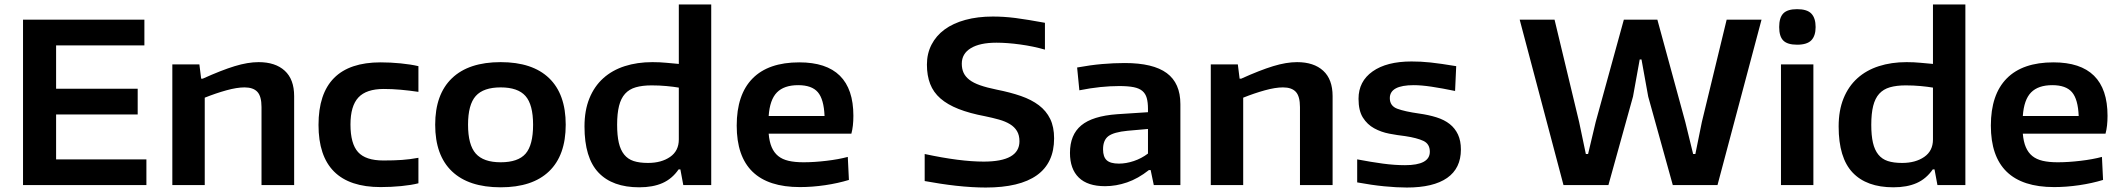

<svg xmlns="http://www.w3.org/2000/svg" viewBox="-20 -828 9491 859"><path d="M83 -740H626V-625H231V-431H596V-316H231V-115H635V0H83Z M751 -540H872L880 -476H887Q971 -514 1030 -532Q1089 -550 1137 -550Q1212 -550 1254 -511.5Q1296 -473 1296 -398V0H1150V-349Q1150 -397 1131.5 -417Q1113 -437 1074 -437Q1040 -437 993 -424Q946 -411 896 -391V0H751Z M1683 9Q1405 9 1405 -269Q1405 -549 1683 -549Q1727 -549 1772.5 -544.5Q1818 -540 1852 -532V-417Q1812 -423 1773 -426.5Q1734 -430 1697 -430Q1619 -430 1583.5 -392Q1548 -354 1548 -271Q1548 -185 1582 -147.5Q1616 -110 1695 -110Q1743 -110 1778.5 -112.5Q1814 -115 1852 -122V-8Q1821 0 1775.5 4.5Q1730 9 1683 9Z M2220 10Q2077 10 2002 -61.5Q1927 -133 1927 -270Q1927 -406 2002 -478Q2077 -550 2220 -550Q2362 -550 2436.5 -478.5Q2511 -407 2511 -270Q2511 -133 2436.5 -61.5Q2362 10 2220 10ZM2220 -102Q2298 -102 2331.5 -140.5Q2365 -179 2365 -270Q2365 -360 2331 -398.5Q2297 -437 2220 -437Q2143 -437 2108.5 -398.5Q2074 -360 2074 -270Q2074 -180 2108.5 -141Q2143 -102 2220 -102Z M2840 10Q2720 10 2657.5 -56Q2595 -122 2595 -262Q2595 -334 2617 -388Q2639 -442 2679 -478Q2719 -514 2775 -532Q2831 -550 2899 -550Q2932 -550 2962.5 -547Q2993 -544 3017 -542V-808H3162V0H3037L3024 -70H3016Q2987 -28 2944 -9Q2901 10 2840 10ZM2879 -99Q2939 -99 2978 -126Q3017 -153 3017 -204V-436Q2994 -440 2962 -443Q2930 -446 2895 -446Q2854 -446 2824.5 -437.5Q2795 -429 2776.5 -408.5Q2758 -388 2749.5 -354Q2741 -320 2741 -270Q2741 -222 2748.5 -189.5Q2756 -157 2772.5 -136.5Q2789 -116 2815 -107.5Q2841 -99 2879 -99Z M3559 9Q3276 9 3276 -266Q3276 -405 3347 -477Q3418 -549 3556 -549Q3798 -549 3798 -310Q3798 -263 3789 -230H3419Q3422 -194 3432.5 -169.5Q3443 -145 3461.5 -130Q3480 -115 3508 -108.5Q3536 -102 3575 -102Q3622 -102 3677 -108.5Q3732 -115 3773 -126L3778 -23Q3729 -8 3671.5 0.5Q3614 9 3559 9ZM3551 -447Q3488 -447 3456 -414.5Q3424 -382 3419 -309H3669Q3666 -384 3639 -415.5Q3612 -447 3551 -447Z M4390 11Q4361 11 4327 9Q4293 7 4257 3Q4221 -1 4185.5 -6.5Q4150 -12 4117 -18V-139Q4196 -122 4262 -113.5Q4328 -105 4381 -105Q4541 -105 4541 -196Q4541 -223 4530 -241.5Q4519 -260 4498.5 -272.5Q4478 -285 4449.5 -293Q4421 -301 4387 -308Q4318 -321 4268.5 -340.5Q4219 -360 4187.5 -387.5Q4156 -415 4141.5 -452.5Q4127 -490 4127 -539Q4127 -588 4147.5 -628Q4168 -668 4206 -696Q4244 -724 4299 -739Q4354 -754 4422 -754Q4446 -754 4470.5 -752.5Q4495 -751 4523 -747.5Q4551 -744 4583.5 -738.5Q4616 -733 4655 -726V-606Q4603 -621 4544.5 -629Q4486 -637 4438 -637Q4364 -637 4323.5 -612.5Q4283 -588 4283 -543Q4283 -520 4291 -502.5Q4299 -485 4317 -471Q4335 -457 4365 -446.5Q4395 -436 4439 -427Q4500 -415 4547.5 -398.5Q4595 -382 4628 -357Q4661 -332 4678.5 -296Q4696 -260 4696 -209Q4696 -99 4619 -44Q4542 11 4390 11Z M4924 5Q4846 5 4806.5 -33.5Q4767 -72 4767 -144Q4767 -225 4817.5 -267Q4868 -309 4978 -317L5116 -326V-341Q5116 -370 5110.5 -389.5Q5105 -409 5091 -421Q5077 -433 5052 -438Q5027 -443 4987 -443Q4947 -443 4903 -438.5Q4859 -434 4809 -424L4799 -526Q4859 -537 4911 -541.5Q4963 -546 5012 -546Q5139 -546 5200 -501Q5261 -456 5261 -362V0H5142L5128 -67H5120Q5072 -29 5022.5 -12Q4973 5 4924 5ZM4986 -96Q5018 -96 5052.5 -107.5Q5087 -119 5116 -141V-251L5025 -243Q4963 -237 4939 -219Q4915 -201 4915 -160Q4915 -126 4931.5 -111Q4948 -96 4986 -96Z M5397 -540H5518L5526 -476H5533Q5617 -514 5676 -532Q5735 -550 5783 -550Q5858 -550 5900 -511.5Q5942 -473 5942 -398V0H5796V-349Q5796 -397 5777.5 -417Q5759 -437 5720 -437Q5686 -437 5639 -424Q5592 -411 5542 -391V0H5397Z M6274 11Q6229 11 6173 5.5Q6117 0 6052 -12V-115Q6115 -103 6167 -96Q6219 -89 6266 -89Q6377 -89 6377 -149Q6377 -184 6348.5 -197.5Q6320 -211 6267 -219Q6232 -223 6195.5 -230Q6159 -237 6128 -254Q6097 -271 6077.5 -302Q6058 -333 6058 -386Q6058 -464 6121 -508.5Q6184 -553 6295 -553Q6316 -553 6336.5 -552Q6357 -551 6380 -548.5Q6403 -546 6431 -542Q6459 -538 6495 -532L6490 -421Q6432 -433 6385.5 -440Q6339 -447 6305 -447Q6198 -447 6198 -389Q6198 -354 6231.5 -341.5Q6265 -329 6329 -320Q6372 -314 6407 -303Q6442 -292 6466 -273Q6490 -254 6503 -226Q6516 -198 6516 -159Q6516 -75 6454.5 -32Q6393 11 6274 11Z M6779 -740H6935L7045 -282L7075 -139H7085L7119 -282L7245 -740H7395L7520 -282L7555 -139H7565L7594 -282L7705 -740H7861L7664 0H7464L7354 -396L7324 -562H7316L7286 -396L7176 0H6975Z M8020 -628Q7977 -628 7958.5 -646.5Q7940 -665 7940 -707Q7940 -749 7958.5 -768Q7977 -787 8020 -787Q8065 -787 8084 -767Q8103 -747 8103 -707Q8103 -668 8084 -648Q8065 -628 8020 -628ZM7948 -540H8093V0H7948Z M8451 10Q8331 10 8268.5 -56Q8206 -122 8206 -262Q8206 -334 8228 -388Q8250 -442 8290 -478Q8330 -514 8386 -532Q8442 -550 8510 -550Q8543 -550 8573.5 -547Q8604 -544 8628 -542V-808H8773V0H8648L8635 -70H8627Q8598 -28 8555 -9Q8512 10 8451 10ZM8490 -99Q8550 -99 8589 -126Q8628 -153 8628 -204V-436Q8605 -440 8573 -443Q8541 -446 8506 -446Q8465 -446 8435.5 -437.5Q8406 -429 8387.5 -408.5Q8369 -388 8360.5 -354Q8352 -320 8352 -270Q8352 -222 8359.5 -189.5Q8367 -157 8383.5 -136.5Q8400 -116 8426 -107.5Q8452 -99 8490 -99Z M9170 9Q8887 9 8887 -266Q8887 -405 8958 -477Q9029 -549 9167 -549Q9409 -549 9409 -310Q9409 -263 9400 -230H9030Q9033 -194 9043.5 -169.5Q9054 -145 9072.5 -130Q9091 -115 9119 -108.5Q9147 -102 9186 -102Q9233 -102 9288 -108.5Q9343 -115 9384 -126L9389 -23Q9340 -8 9282.5 0.5Q9225 9 9170 9ZM9162 -447Q9099 -447 9067 -414.5Q9035 -382 9030 -309H9280Q9277 -384 9250 -415.5Q9223 -447 9162 -447Z"/></svg>

Font: Encode Sans Wide
Style: SemiBold
Weight: 600
Designer: Pablo Impallari, Andres Torresi
Foundry: Pablo Impallari, Andres Torresi
Version: Version 1.000; ttfautohint (v1.00) -l 8 -r 50 -G 200 -x 14 -